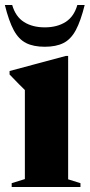

<svg xmlns="http://www.w3.org/2000/svg" viewBox="-20 -752 363 772"><path d="M254 -527V-31L303.5 -15.5V0H27V-15.5L80 -32V-390Q71 -399 56 -413.8Q41 -428.5 18.5 -452.5V-466.5L244.5 -527ZM160 -642Q209.5 -642 243.5 -663.5Q277.5 -685 291 -732H320.5Q304.5 -667.5 284.8 -630.8Q265 -594 235.2 -579Q205.5 -564 160 -564Q114.5 -564 84.8 -579Q55 -594 35.2 -630.8Q15.5 -667.5 -0.5 -732H29Q42.5 -685 76.5 -663.5Q110.5 -642 160 -642Z"/></svg>

Font: Newsreader Display
Style: Bold
Weight: 700
Designer: Hugues Gentile
Foundry: Production Type
Version: Version 1.001